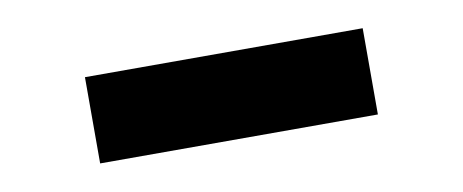

<svg xmlns="http://www.w3.org/2000/svg" viewBox="-29 -846 659 273"><g transform="rotate(-10 300.0 -710.0)"><path d="M99.5 -647.5V-772H500.5V-647.5Z"/></g></svg>

Font: Encode Sans SemiExpanded Black
Style: Regular
Weight: 900
Width: 6
Designer: Multiple Designers
Foundry: Impallari Type
Version: Version 3.002